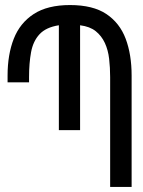

<svg xmlns="http://www.w3.org/2000/svg" viewBox="-20 -740 568 760"><path d="M416 -435Q416 -472 412 -507Q408 -542 395 -570Q382 -598 359 -616.5Q336 -635 297 -640V-225H213V-640Q162 -632 136.5 -604.5Q111 -577 103 -533.5Q95 -490 95 -435V-414H10V-441Q10 -524 34.5 -586.5Q59 -649 113.5 -684.5Q168 -720 257 -720Q348 -720 401 -684.5Q454 -649 477.5 -586.5Q501 -524 501 -441V0H416Z"/></svg>

Font: PlemolJP
Style: Regular
Weight: 400
Monospace: yes
Version: v2.0.4; ttfautohint (v1.8.4.7-5d5b-dirty) -l 6 -r 45 -G 200 